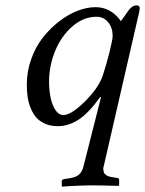

<svg xmlns="http://www.w3.org/2000/svg" viewBox="-20 -466 547 724"><path d="M404.8 -330.1Q404.8 -361.3 387.9 -382.1Q371.1 -402.8 344.2 -402.8Q294.9 -402.8 253.2 -366.7Q211.4 -330.6 188.2 -274.4Q165 -218.3 165 -158.2Q165 -127.9 170.2 -100.6Q175.3 -73.2 188 -52.7Q200.7 -32.2 219.2 -32.2Q248 -32.2 299.3 -82.5Q350.6 -132.8 367.2 -180.2Q380.9 -220.7 392.8 -269Q404.8 -317.4 404.8 -330.1ZM294.9 161.1 360.8 -99.1 357.9 -100.1Q314 -39.1 275.9 -14.6Q237.8 9.8 198.2 9.8Q170.9 9.8 149.9 0.5Q128.9 -8.8 116.2 -23.7Q103.5 -38.6 95.2 -59.6Q86.9 -80.6 84 -101.6Q81.1 -122.6 81.1 -147Q81.1 -196.8 97.7 -243.2Q114.3 -289.6 141.6 -324.2Q168.9 -358.9 202.9 -385.3Q236.8 -411.6 272.5 -425.3Q308.1 -439 339.8 -439Q398.4 -439 436 -386.2L464.8 -426.8Q478.5 -445.8 496.1 -445.8Q498 -445.8 500.2 -445.1Q502.4 -444.3 504.6 -441.9Q506.8 -439.5 506.8 -436Q506.8 -430.7 504.9 -420.9L371.1 161.1Q368.2 168.5 369.6 174.1Q371.1 179.7 371.6 183.6Q372.1 187.5 376 190.4L381.8 195.3Q384.3 197.3 389.2 198.7Q394 200.2 396.7 200.9Q399.4 201.7 403.8 202.1L422.9 205.1Q429.2 206.1 429.2 212.9V232.9L426.8 234.9Q358.9 232.9 319.8 232.9Q303.7 232.9 277.6 234.1Q251.5 235.4 233.4 236.3L214.8 237.8L212.9 235.8V216.8Q212.9 210.9 223.1 209L242.2 206.1Q266.1 202.6 277.8 192.4Q289.6 182.1 294.9 161.1Z"/></svg>

Font: Linux Libertine G
Style: Italic
Weight: 400
Italic angle: -12°
Designer: Philipp H. Poll
Foundry: Philipp H. Poll
Version: Version 5.1.3